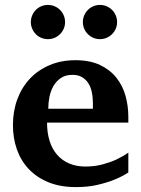

<svg xmlns="http://www.w3.org/2000/svg" viewBox="-20 -743 569 775"><path d="M355 -326.2Q355 -350.1 350.6 -371.1Q346.2 -392.1 336.2 -407.5Q326.2 -422.9 310.5 -431.9Q294.9 -440.9 272.9 -440.9Q245.1 -440.9 226.3 -428.5Q207.5 -416 196 -396.2Q184.6 -376.5 179.7 -352.1Q174.8 -327.6 174.8 -304.2H355ZM498 -46.9Q472.2 -29.8 439.9 -17.1Q412.1 -5.9 373.5 3.2Q335 12.2 287.1 12.2Q223.1 12.2 175.5 -7.3Q127.9 -26.9 95.9 -60.8Q64 -94.7 48.1 -140.1Q32.2 -185.5 32.2 -237.8Q32.2 -294.4 50 -342.5Q67.9 -390.6 100.8 -425.5Q133.8 -460.4 180.4 -480.2Q227.1 -500 284.2 -500Q342.8 -500 383.5 -480.7Q424.3 -461.4 449.7 -429.4Q475.1 -397.5 486.6 -356.4Q498 -315.4 498 -272V-248H169.9Q169.9 -207 180.2 -174.3Q190.4 -141.6 210.2 -118.7Q230 -95.7 258.8 -83.3Q287.6 -70.8 324.2 -70.8Q362.3 -70.8 393.8 -79.3Q425.3 -87.9 448.7 -98.6Q475.6 -111.3 498 -127ZM242.7 -653.8Q242.7 -639.6 237.3 -627.2Q231.9 -614.7 222.4 -605.2Q212.9 -595.7 200.2 -590.3Q187.5 -585 173.3 -585Q159.2 -585 146.5 -590.3Q133.8 -595.7 124.5 -605.2Q115.2 -614.7 109.9 -627.2Q104.5 -639.6 104.5 -653.8Q104.5 -668 109.9 -680.7Q115.2 -693.4 124.5 -702.9Q133.8 -712.4 146.5 -717.8Q159.2 -723.1 173.3 -723.1Q187.5 -723.1 200.2 -717.8Q212.9 -712.4 222.4 -702.9Q231.9 -693.4 237.3 -680.7Q242.7 -668 242.7 -653.8ZM452.6 -653.8Q452.6 -639.6 447.3 -627.2Q441.9 -614.7 432.4 -605.2Q422.9 -595.7 410.2 -590.3Q397.5 -585 383.3 -585Q369.1 -585 356.7 -590.3Q344.2 -595.7 334.7 -605.2Q325.2 -614.7 319.8 -627.2Q314.5 -639.6 314.5 -653.8Q314.5 -668 319.8 -680.7Q325.2 -693.4 334.7 -702.9Q344.2 -712.4 356.7 -717.8Q369.1 -723.1 383.3 -723.1Q397.5 -723.1 410.2 -717.8Q422.9 -712.4 432.4 -702.9Q441.9 -693.4 447.3 -680.7Q452.6 -668 452.6 -653.8Z"/></svg>

Font: Charis SIL Cyr
Style: Bold
Weight: 700
Foundry: SIL International
Version: Version 5.000